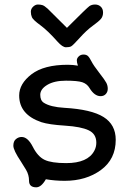

<svg xmlns="http://www.w3.org/2000/svg" viewBox="-20 -780 539 836"><path d="M261.7 7.3Q219.2 7.3 179.7 0.5Q159.7 35.6 137.7 35.6Q106.4 35.6 106.4 6.8Q106.4 -18.6 93.5 -40.5Q80.6 -62.5 70.8 -77.1Q38.1 -126 38.1 -145.5Q38.1 -165 49.3 -174.3Q60.5 -183.6 74.2 -183.6Q101.1 -183.6 122.8 -140.9Q144.5 -98.1 174.3 -84Q204.1 -69.8 268.1 -69.8Q362.3 -69.8 390.6 -123.5Q399.4 -139.6 399.4 -158.7Q399.4 -196.8 366.2 -212.6Q333 -228.5 263.2 -232.9Q193.4 -237.3 160.2 -248Q63.5 -280.8 63.5 -364.3Q63.5 -415.5 117.4 -456.8Q171.4 -498 275.4 -498Q297.4 -498 319.3 -494.1Q314.5 -507.8 314.5 -517.1Q314.5 -526.4 322.8 -534.4Q331.1 -542.5 343.5 -542.5Q356 -542.5 362.8 -536.1Q369.6 -529.8 378.4 -512.5Q387.2 -495.1 412.1 -463.1Q437 -431.2 443.1 -419.2Q449.2 -407.2 449.2 -393.6Q449.2 -379.9 440.7 -370.6Q432.1 -361.3 418 -361.3Q391.1 -361.3 369.6 -397Q358.9 -415 338.4 -421.9Q317.9 -428.7 267.1 -428.7Q216.3 -428.7 185.8 -410.4Q155.3 -392.1 155.3 -367.2Q155.3 -342.3 170.9 -332.5Q199.7 -314 260.7 -310.5Q377.9 -303.7 430.9 -270.5Q483.9 -237.3 483.9 -171.4Q483.9 -86.9 419.4 -39.8Q355 7.3 261.7 7.3ZM230.5 -598.6Q187.5 -647 155.8 -670.2Q124 -693.4 119.1 -704.6Q114.3 -715.8 114.3 -728.8Q114.3 -741.7 124.3 -751Q134.3 -760.3 145 -760.3Q155.8 -760.3 164.3 -757.8Q172.9 -755.4 187.5 -742.2L271.5 -658.7Q359.4 -746.6 369.4 -753.4Q379.4 -760.3 394 -760.3Q408.7 -760.3 418.7 -751Q428.7 -741.7 428.7 -725.3Q428.7 -709 419.7 -698Q410.6 -687 383.5 -667.5Q356.4 -647.9 326.7 -614.7Q296.9 -581.5 289.3 -577.9Q281.7 -574.2 267.1 -574.2Q252.4 -574.2 230.5 -598.6Z"/></svg>

Font: Oldenburg
Style: Regular
Weight: 400
Designer: Nicole Fally
Foundry: Nicole Fally
Version: Version 1.001